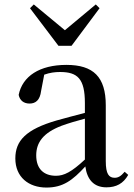

<svg xmlns="http://www.w3.org/2000/svg" viewBox="-20 -829 605 864"><path d="M459 14C503 14 535 -3 557 -42L541 -56C524 -36 512 -29 496 -29C470 -29 456 -46 456 -104V-355C456 -483 400 -537 279 -537C158 -537 81 -486 64 -402C69 -377 87 -363 113 -363C140 -363 160 -378 165 -420L179 -493C204 -502 227 -505 250 -505C329 -505 362 -475 362 -365V-321C320 -310 274 -298 235 -287C97 -247 49 -196 49 -116C49 -32 109 15 189 15C263 15 306 -17 364 -80C372 -21 402 14 459 14ZM132 -809 115 -792 243 -623H302L428 -792L411 -809L272 -693ZM362 -111C302 -55 268 -38 232 -38C178 -38 143 -68 143 -130C143 -189 176 -232 257 -263C287 -274 324 -285 362 -295Z"/></svg>

Font: Noto Serif TC Medium
Style: Regular
Weight: 500
Designer: Ryoko NISHIZUKA 西塚涼子 (kana & ideographs); Frank Grießhammer (Latin, Greek & Cyrillic); Wenlong ZHANG 张文龙 (bopomofo); San
Foundry: Adobe
Version: Version 2.001;hotconv 1.1.0;makeotfexe 2.6.0